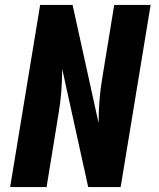

<svg xmlns="http://www.w3.org/2000/svg" viewBox="-20 -755 640 775"><path d="M21 0 142 -735H273L378 -258Q378 -303 381.5 -349Q385 -395 393 -441L441 -735H588L467 0H336L231 -477Q231 -432 227.5 -386Q224 -340 216 -294L168 0Z"/></svg>

Font: Iosevka Aile Heavy Oblique
Style: Regular
Weight: 900
Italic angle: -9°
Designer: Belleve Invis
Foundry: Belleve Invis
Version: Version 31.1.0; ttfautohint (v1.8.4)